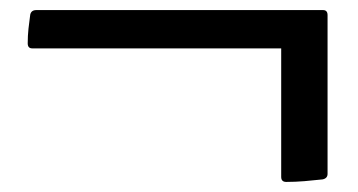

<svg xmlns="http://www.w3.org/2000/svg" viewBox="-20 -450 710 381"><path d="M40 -421Q42 -430 52 -430H621Q630 -430 630 -420V-105Q630 -96 620 -94Q602 -92 584 -90.5Q566 -89 548 -89Q538 -89 538 -99V-354H44Q35 -354 35 -364Q35 -379 36.5 -393Q38 -407 40 -421Z"/></svg>

Font: Hahmlet SemiBold
Style: Regular
Weight: 600
Version: Version 1.002